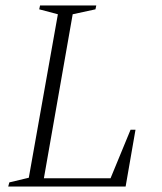

<svg xmlns="http://www.w3.org/2000/svg" viewBox="-20 -680 591 700"><path d="M10 0 14 -15 85 -32 191 -628 123 -646 126 -660H331L328 -646L245 -628L140 -30H383L456 -207H474L438 0Z"/></svg>

Font: Spectral SC ExtraLight
Style: Italic
Weight: 275
Italic angle: -10°
Designer: Jean-Baptiste Levee
Foundry: Production Type
Version: Version 2.001